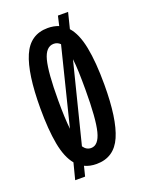

<svg xmlns="http://www.w3.org/2000/svg" viewBox="-121 -628 546 728"><g transform="rotate(-20 152.5 -264.5)"><path d="M54 40 71 -26Q45 -57 34 -116Q23 -175 23 -261Q23 -401 52.5 -469.5Q82 -538 153 -538Q177 -538 197 -530L206 -569H247L231 -505Q258 -475 270 -414.5Q282 -354 282 -263Q282 -125 252.5 -57.5Q223 10 152 10Q125 10 104 0L94 40ZM97 -267Q97 -194 102 -150L180 -463Q169 -474 154 -474Q122 -474 109.5 -426.5Q97 -379 97 -267ZM153 -54Q183 -54 195.5 -103Q208 -152 208 -270Q208 -309 207 -340Q206 -371 203 -394L122 -72Q134 -54 153 -54Z"/></g></svg>

Font: Bricolage Grotesque 96pt Condensed Light
Style: Regular
Weight: 300
Width: 3
Designer: Mathieu Triay
Foundry: Atelier Triay
Version: Version 1.001; ttfautohint (v1.8.4.7-5d5b);gftools[0.9.33.de